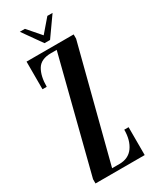

<svg xmlns="http://www.w3.org/2000/svg" viewBox="-216 -903 777 960"><g transform="rotate(-30 173.0 -423.0)"><path d="M31 0V-24.5L197 -675.5H164Q105.5 -675.5 83.5 -638.5Q61.5 -601.5 61.5 -540.5H37V-700H309V-675.5L141 -24.5H183.5Q235.5 -24.5 262.8 -62.2Q290 -100 290 -161H315V0ZM161 -735 82.5 -846H112L177 -771L241.5 -846H271.5L193 -735Z"/></g></svg>

Font: Imbue 50pt SemiBold
Style: Regular
Weight: 600
Designer: Tyler Finck
Foundry: Etcetera Type Company
Version: Version 1.102; ttfautohint (v1.8.3)